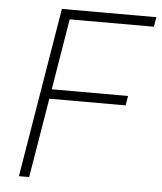

<svg xmlns="http://www.w3.org/2000/svg" viewBox="-52 -774 690 820"><g transform="rotate(5 292.5 -364.0)"><path d="M59.6 0 180.2 -727.5H585.4L578.1 -686H217.3L167 -381.8H494.1L487.3 -340.8H160.2L103.5 0Z"/></g></svg>

Font: Inter Extra Light
Style: Italic
Weight: 200
Italic angle: -9.39999°
Designer: Rasmus Andersson
Foundry: rsms
Version: Version 4.000;git-3c8e0fc